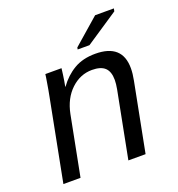

<svg xmlns="http://www.w3.org/2000/svg" viewBox="-129 -820 859 926"><g transform="rotate(-20 300.0 -356.5)"><path d="M372.6 0 438.5 -339.4Q443.8 -367.7 443.8 -387.2Q443.8 -430.2 422.6 -450.2Q401.4 -470.2 356.4 -470.2Q295.9 -470.2 248.8 -426Q201.7 -381.8 186.5 -306.2L127 0H39.1L119.6 -415.5Q123 -432.1 126.2 -450.4Q129.4 -468.8 132.1 -485.1Q134.8 -501.5 136.7 -513.2Q138.7 -524.9 138.7 -528.3H221.7Q221.7 -525.4 217.5 -495.4Q213.4 -465.3 208 -438H209.5Q242.7 -484.4 288.1 -511.2Q333.5 -538.1 397.9 -538.1Q536.1 -538.1 536.1 -414.1Q536.1 -386.2 529.3 -352.1L460.9 0ZM325.7 -586.4 327.6 -596.2 461.4 -712.9H557.6L554.7 -698.7L386.2 -586.4Z"/></g></svg>

Font: Liberation Mono
Style: Italic
Weight: 400
Italic angle: -12°
Monospace: yes
Designer: Steve Matteson
Foundry: Ascender Corporation
Version: Version 2.1.5